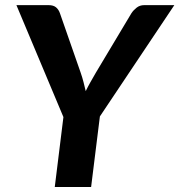

<svg xmlns="http://www.w3.org/2000/svg" viewBox="-20 -746 716 766"><path d="M378.5 -281.5 343.5 0H198.5L233 -279L45.5 -725.5H174Q193 -725.5 203.5 -716.8Q214 -708 219 -693.5L301.5 -457Q308.5 -437 313.2 -418.5Q318 -400 322 -382.5Q330.5 -400 340.8 -418.2Q351 -436.5 363 -457L504.5 -693.5Q512 -705 524.8 -715.2Q537.5 -725.5 555.5 -725.5H675.5Z"/></svg>

Font: Lato Heavy
Style: Italic
Weight: 800
Italic angle: -7°
Designer: Lukasz Dziedzic
Foundry: tyPoland Lukasz Dziedzic
Version: Version 2.007; 2014-02-27